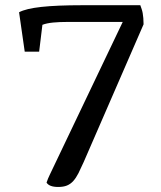

<svg xmlns="http://www.w3.org/2000/svg" viewBox="-20 -722 626 747"><path d="M54.2 -674.3Q80.6 -688.5 140.9 -695.1Q201.2 -701.7 299.3 -701.7H525.9Q528.8 -693.8 531.2 -686.5Q533.7 -679.2 535.2 -670.7Q536.6 -662.1 537.6 -651.6Q538.6 -641.1 538.6 -627.4L305.7 -91.8Q294.4 -66.4 285.2 -48.1Q275.9 -29.8 265.1 -17.8Q254.4 -5.9 240.5 -0.2Q226.6 5.4 206.5 5.4Q171.4 5.4 161.1 -11.7Q166.5 -27.8 174.3 -43.5L457.5 -636.7H244.1Q211.4 -636.7 186.5 -634.3Q161.6 -631.8 145 -625.5L132.3 -521H76.2Z"/></svg>

Font: Tienne
Style: Regular
Weight: 400
Designer: vernon adams
Foundry: vernon adams
Version: Version 1.001